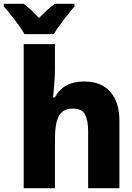

<svg xmlns="http://www.w3.org/2000/svg" viewBox="-76 -993 696 1013"><path d="M208 -813Q226 -844 260 -888Q294 -932 317 -959V-973H214Q195 -960 174 -941Q153 -922 130 -898Q108 -921 88.5 -939.5Q69 -958 48 -973H-56V-959Q-31 -931 3.5 -886Q38 -841 53 -813ZM214 0V-259Q214 -345 235.5 -382.5Q257 -420 307 -420Q357 -420 373 -388.5Q389 -357 389 -301V0H554V-357Q554 -453 506.5 -508Q459 -563 367 -563Q258 -563 213 -479H204Q208 -519 211 -557.5Q214 -596 214 -635V-760H49V0Z"/></svg>

Font: Noto Sans Mono UI ExtraBold
Style: Regular
Weight: 800
Designer: Monotype Design team
Foundry: Monotype Imaging Inc.
Version: 1.000